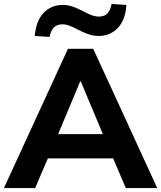

<svg xmlns="http://www.w3.org/2000/svg" viewBox="-26 -952 816 972"><path d="M-6 0 318 -705H446L770 0H611L527 -196L590 -150H173L236 -196L152 0ZM380 -540 252 -234 225 -273H538L511 -234L383 -540ZM225 -765 150 -770Q156 -846 194.5 -886.5Q233 -927 292 -927Q317 -927 342 -918.5Q367 -910 397 -894Q425 -879 442 -873.5Q459 -868 473 -868Q502 -868 517.5 -884Q533 -900 539 -932L614 -927Q609 -851 570.5 -810.5Q532 -770 473 -770Q447 -770 421 -779Q395 -788 366 -803Q340 -817 323 -823Q306 -829 291 -829Q263 -829 247 -813Q231 -797 225 -765Z"/></svg>

Font: Nunito Sans 11pt ExtraBold
Style: Regular
Weight: 800
Version: Version 3.101;gftools[0.9.27]